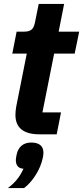

<svg xmlns="http://www.w3.org/2000/svg" viewBox="-20 -687 425 982"><path d="M139 42C100 42 73 64 65 104C62 119 61 126 61 131C61 155 70 174 100 176C82 216 59 246 20 275H103C146 243 187 180 199 120C202 105 202 101 202 93C202 60 181 42 139 42ZM270 0 292 -112H197L257 -413H362L385 -525H280L308 -667H178L160 -578C153 -542 144 -525 101 -525H65L43 -413H117L63 -142C60 -127 59 -109 59 -99C59 -33 101 0 182 0Z"/></svg>

Font: LVC Sans
Style: Bold Italic
Weight: 700
Italic angle: -11.31°
Designer: Mike Abbink, Paul van der Laan, Pieter van Rosmalen
Foundry: Bold Monday
Version: Version 3.0